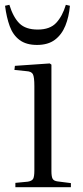

<svg xmlns="http://www.w3.org/2000/svg" viewBox="-20 -779 347 799"><path d="M44 0V-18L96 -23Q113 -26 118 -35Q123 -44 123 -70V-421Q123 -458 117 -470Q111 -482 89 -483L40 -488L42 -505L187 -515L194 -510V-67Q194 -44 199 -35Q204 -26 220 -24L275 -17V0ZM134 -592Q89 -592 61.5 -612.5Q34 -633 20.5 -670Q7 -707 1 -755L19 -759Q35 -707 61 -681.5Q87 -656 137 -656Q188 -656 214 -684Q240 -712 254 -759L271 -755Q267 -709 252 -672Q237 -635 208.5 -613.5Q180 -592 134 -592Z"/></svg>

Font: Literata 60pt Light
Style: Regular
Weight: 300
Designer: Latin by Veronika Burian and Jose Scaglione. Greek by Irene Vlachou. Cyrillic by Vera Evstafieva.
Foundry: TypeTogether
Version: Version 3.103;gftools[0.9.29]